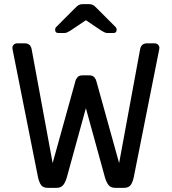

<svg xmlns="http://www.w3.org/2000/svg" viewBox="-20 -910 832 930"><path d="M557 -120 659 -673Q662 -687 670.5 -693.5Q679 -700 690 -700H730Q739 -700 745.5 -693.5Q752 -687 752 -678L751 -670L628 -52Q622 -25 612 -12.5Q602 0 579 0H539Q517 0 506 -13.5Q495 -27 488 -52L396 -386L304 -52Q297 -27 286 -13.5Q275 0 253 0H213Q190 0 180 -12.5Q170 -25 164 -52L41 -670L40 -678Q40 -687 46.5 -693.5Q53 -700 62 -700H102Q113 -700 121.5 -693.5Q130 -687 133 -673L235 -120L345 -516Q347 -526 355 -535.5Q363 -545 379 -545H413Q429 -545 437 -535.5Q445 -526 447 -516ZM448 -871 540 -779Q545 -774 545 -766Q545 -750 529 -750H503Q494 -750 488 -752.5Q482 -755 472 -761L396 -812L320 -761Q310 -755 304 -752.5Q298 -750 289 -750H263Q247 -750 247 -766Q247 -774 252 -779L344 -871Q354 -882 362 -886Q370 -890 381 -890H411Q422 -890 430 -886Q438 -882 448 -871Z"/></svg>

Font: Rubik
Style: Regular
Weight: 400
Designer: Hubert & Fischer
Foundry: Hubert & Fischer
Version: Version 1.100